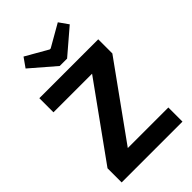

<svg xmlns="http://www.w3.org/2000/svg" viewBox="-271 -1027 1125 1125"><g transform="rotate(-45 291.5 -464.0)"><path d="M266 -739 114 -870 155 -928 293 -849H301L439 -928L480 -870L327 -739ZM544 -117V0H40V-117L368 -573H48V-690H536V-573L208 -117Z"/></g></svg>

Font: Exo 2.0
Style: Bold
Weight: 700
Designer: Natanael Gama
Version: Version 1.001;PS 001.001;hotconv 1.0.70;makeotf.lib2.5.58329